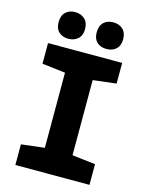

<svg xmlns="http://www.w3.org/2000/svg" viewBox="-134 -1005 832 1086"><g transform="rotate(15 281.5 -461.5)"><path d="M65 0V-121L201 -137V-577L65 -593V-714H499V-593L363 -577V-137L499 -121V0ZM392 -767Q357 -767 336 -787Q315 -807 315 -844Q315 -883 336.5 -903Q358 -923 392 -923Q427 -923 448.5 -902.5Q470 -882 470 -844Q470 -807 448.5 -787Q427 -767 392 -767ZM168 -767Q135 -767 113.5 -786.5Q92 -806 92 -844Q92 -883 113.5 -903Q135 -923 168 -923Q203 -923 225 -902.5Q247 -882 247 -844Q247 -807 225 -787Q203 -767 168 -767Z"/></g></svg>

Font: Noto Sans Mono SemiCondensed Black
Style: Regular
Weight: 900
Width: 4
Designer: Monotype Design Team
Foundry: Monotype Imaging Inc.
Version: Version 2.014; ttfautohint (v1.8.4.7-5d5b)